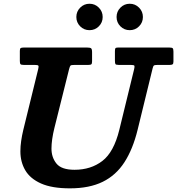

<svg xmlns="http://www.w3.org/2000/svg" viewBox="-20 -1010 968 1050"><path d="M689.5 -845Q659.5 -845 638.5 -866Q617.5 -887 617.5 -917Q617.5 -947 638.5 -968.2Q659.5 -989.5 689.5 -989.5Q719.5 -989.5 740.5 -968.2Q761.5 -947 761.5 -917Q761.5 -887 740.5 -866Q719.5 -845 689.5 -845ZM469.5 -845Q439.5 -845 418.5 -866Q397.5 -887 397.5 -917Q397.5 -947 418.5 -968.2Q439.5 -989.5 469.5 -989.5Q499.5 -989.5 520.5 -968.2Q541.5 -947 541.5 -917Q541.5 -887 520.5 -866Q499.5 -845 469.5 -845ZM358 -632.5 277.5 -310Q269.5 -278 265.5 -249.5Q261.5 -221 261.5 -197.5Q261.5 -149 289 -115.2Q316.5 -81.5 387.5 -81.5Q477 -81.5 539.8 -129.8Q602.5 -178 632.5 -300L713.5 -631.5Q717 -646 715 -650.5Q713 -655 694.5 -655H629Q614 -655 611.2 -659.8Q608.5 -664.5 608.5 -679.5V-729.5Q608.5 -741 610.8 -745.5Q613 -750 624.5 -750H906.5Q920.5 -750 924.5 -746Q928.5 -742 928.5 -727.5V-673.5Q928.5 -661.5 923.8 -658.2Q919 -655 908 -655H843Q826 -655 821.8 -651.8Q817.5 -648.5 814.5 -635.5L732.5 -300Q706.5 -194 660.5 -122.8Q614.5 -51.5 541.8 -15.8Q469 20 362.5 20Q264 20 204.5 -6.5Q145 -33 118.2 -78.8Q91.5 -124.5 91.5 -182Q91.5 -210 95.8 -239.5Q100 -269 107.5 -300L189 -632.5Q192.5 -646.5 189.8 -650.8Q187 -655 169.5 -655H109.5Q95.5 -655 92 -659.2Q88.5 -663.5 88.5 -677V-731.5Q88.5 -743.5 92.8 -746.8Q97 -750 109.5 -750H456.5Q473 -750 478.2 -745.8Q483.5 -741.5 483.5 -724V-675Q483.5 -662.5 479.8 -658.8Q476 -655 463.5 -655H388Q369 -655 365.5 -651.2Q362 -647.5 358 -632.5Z"/></svg>

Font: Besley*
Style: Bold Italic
Weight: 700
Italic angle: -13°
Designer: Owen Earl
Foundry: indestructible type*
Version: Version 2.000; ttfautohint (v1.8.3)